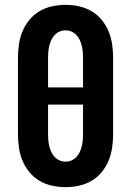

<svg xmlns="http://www.w3.org/2000/svg" viewBox="-20 -763 540 791"><path d="M250 8Q222 8 194.5 2Q167 -4 143 -18Q119 -32 101 -54Q83 -76 72.5 -101.5Q62 -127 58 -155Q54 -183 54 -210V-525Q54 -552 58 -580Q62 -608 72.5 -633.5Q83 -659 101 -681Q119 -703 143 -717Q167 -731 194.5 -737Q222 -743 250 -743Q278 -743 305.5 -737Q333 -731 357 -717Q381 -703 399 -681Q417 -659 427.5 -633.5Q438 -608 442 -580Q446 -552 446 -525V-210Q446 -183 442 -155Q438 -127 427.5 -101.5Q417 -76 399 -54Q381 -32 357 -18Q333 -4 305.5 2Q278 8 250 8ZM178 -403H322V-525Q322 -537 321 -549.5Q320 -562 317 -574.5Q314 -587 308.5 -598.5Q303 -610 294.5 -619Q286 -628 274.5 -633Q263 -638 250 -638Q237 -638 225.5 -633Q214 -628 205.5 -619Q197 -610 191.5 -598.5Q186 -587 183 -574.5Q180 -562 179 -549.5Q178 -537 178 -525ZM250 -97Q263 -97 274.5 -102Q286 -107 294.5 -116Q303 -125 308.5 -136.5Q314 -148 317 -160.5Q320 -173 321 -185.5Q322 -198 322 -210V-332H178V-210Q178 -198 179 -185.5Q180 -173 183 -160.5Q186 -148 191.5 -136.5Q197 -125 205.5 -116Q214 -107 225.5 -102Q237 -97 250 -97Z"/></svg>

Font: Iosevka Curly Slab Extrabold
Style: Regular
Weight: 800
Monospace: yes
Designer: Belleve Invis
Foundry: Belleve Invis
Version: Version 22.1.2; ttfautohint (v1.8.4)